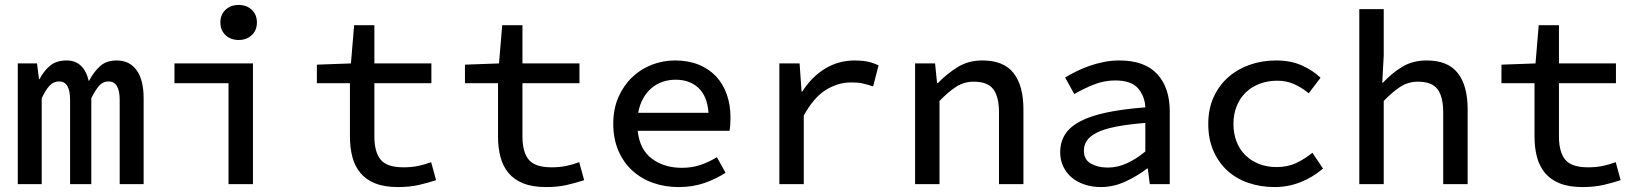

<svg xmlns="http://www.w3.org/2000/svg" viewBox="-20 -746 6640 778"><path d="M52 0V-489H130L138 -425H140Q157 -458 182.5 -479.5Q208 -501 250 -501Q320 -501 340 -417Q360 -455 385.5 -478Q411 -501 453 -501Q505 -501 533.5 -461.5Q562 -422 562 -348V0H465V-341Q465 -416 420 -416Q397 -416 382 -399Q367 -382 350 -348V0H264V-341Q264 -416 220 -416Q197 -416 181 -399Q165 -382 149 -348V0Z M906 0V-409H687V-489H1005V0ZM947 -584Q915 -584 894 -603.5Q873 -623 873 -655Q873 -687 894 -706.5Q915 -726 947 -726Q979 -726 1000 -706.5Q1021 -687 1021 -655Q1021 -623 1000 -603.5Q979 -584 947 -584Z M1592 12Q1538 12 1500.5 -3Q1463 -18 1440.5 -45Q1418 -72 1408 -109.5Q1398 -147 1398 -193V-409H1264V-484L1402 -489L1415 -644H1497V-489H1728V-409H1497V-193Q1497 -130 1522.5 -99Q1548 -68 1615 -68Q1647 -68 1674 -73.5Q1701 -79 1727 -89L1747 -16Q1714 -5 1677 3.5Q1640 12 1592 12Z M2192 12Q2138 12 2100.5 -3Q2063 -18 2040.5 -45Q2018 -72 2008 -109.5Q1998 -147 1998 -193V-409H1864V-484L2002 -489L2015 -644H2097V-489H2328V-409H2097V-193Q2097 -130 2122.5 -99Q2148 -68 2215 -68Q2247 -68 2274 -73.5Q2301 -79 2327 -89L2347 -16Q2314 -5 2277 3.5Q2240 12 2192 12Z M2730 12Q2674 12 2626 -5Q2578 -22 2542 -55Q2506 -88 2485.5 -136Q2465 -184 2465 -245Q2465 -305 2486 -352.5Q2507 -400 2541.5 -433Q2576 -466 2621 -483.5Q2666 -501 2715 -501Q2769 -501 2811 -484Q2853 -467 2881.5 -436.5Q2910 -406 2925 -363.5Q2940 -321 2940 -270Q2940 -254 2939 -240Q2938 -226 2936 -216H2564Q2572 -140 2621.5 -103Q2671 -66 2743 -66Q2784 -66 2818 -77.5Q2852 -89 2885 -109L2920 -46Q2882 -21 2834.5 -4.5Q2787 12 2730 12ZM2718 -423Q2690 -423 2665 -414.5Q2640 -406 2620 -389Q2600 -372 2586 -347Q2572 -322 2566 -289H2851Q2846 -356 2810.5 -389.5Q2775 -423 2718 -423Z M3138 0V-489H3220L3228 -375H3231Q3269 -435 3323.5 -468Q3378 -501 3444 -501Q3473 -501 3495 -496.5Q3517 -492 3540 -481L3518 -396Q3493 -404 3475 -408Q3457 -412 3429 -412Q3376 -412 3327 -382Q3278 -352 3237 -278V0Z M3688 0V-489H3769L3777 -410H3781Q3818 -448 3861 -474.5Q3904 -501 3961 -501Q4047 -501 4087 -450Q4127 -399 4127 -303V0H4028V-290Q4028 -354 4005 -384.5Q3982 -415 3926 -415Q3887 -415 3856 -395.5Q3825 -376 3787 -337V0Z M4441 12Q4406 12 4375.5 2Q4345 -8 4323 -26.5Q4301 -45 4288.5 -71Q4276 -97 4276 -129Q4276 -170 4295.5 -201Q4315 -232 4356.5 -254Q4398 -276 4463.5 -290Q4529 -304 4621 -311Q4619 -356 4591.5 -388Q4564 -420 4499 -420Q4454 -420 4411.5 -403Q4369 -386 4333 -365L4296 -432Q4316 -444 4341 -456.5Q4366 -469 4394.5 -479Q4423 -489 4453.5 -495Q4484 -501 4516 -501Q4618 -501 4669 -446Q4720 -391 4720 -294V0H4639L4631 -63H4628Q4589 -33 4540.5 -10.5Q4492 12 4441 12ZM4469 -67Q4508 -67 4545.5 -84Q4583 -101 4621 -132V-248Q4549 -242 4501 -232.5Q4453 -223 4424.5 -208.5Q4396 -194 4384 -176Q4372 -158 4372 -136Q4372 -99 4400.5 -83Q4429 -67 4469 -67Z M5145 12Q5088 12 5038.5 -5Q4989 -22 4953 -55Q4917 -88 4896.5 -135.5Q4876 -183 4876 -244Q4876 -305 4898 -353Q4920 -401 4958 -434Q4996 -467 5045.5 -484Q5095 -501 5151 -501Q5211 -501 5256 -480.5Q5301 -460 5331 -431L5283 -368Q5254 -392 5223 -405.5Q5192 -419 5156 -419Q5117 -419 5084 -406.5Q5051 -394 5027.5 -371Q5004 -348 4991 -315.5Q4978 -283 4978 -244Q4978 -205 4990.5 -172.5Q5003 -140 5026.5 -117Q5050 -94 5082 -81.5Q5114 -69 5153 -69Q5198 -69 5233.5 -86Q5269 -103 5298 -127L5341 -63Q5299 -27 5249 -7.5Q5199 12 5145 12Z M5488 0V-709H5587V-521L5581 -411H5584Q5619 -449 5661.5 -475Q5704 -501 5761 -501Q5847 -501 5887 -450Q5927 -399 5927 -303V0H5828V-290Q5828 -354 5805 -384.5Q5782 -415 5726 -415Q5687 -415 5656 -395.5Q5625 -376 5587 -337V0Z M6392 12Q6338 12 6300.5 -3Q6263 -18 6240.5 -45Q6218 -72 6208 -109.5Q6198 -147 6198 -193V-409H6064V-484L6202 -489L6215 -644H6297V-489H6528V-409H6297V-193Q6297 -130 6322.5 -99Q6348 -68 6415 -68Q6447 -68 6474 -73.5Q6501 -79 6527 -89L6547 -16Q6514 -5 6477 3.5Q6440 12 6392 12Z"/></svg>

Font: SauceCodePro Nerd Font Mono
Style: Regular
Weight: 500
Monospace: yes
Designer: Paul D. Hunt, Teo Tuominen
Foundry: Adobe Systems Incorporated
Version: Version 2.030;PS 1.000;hotconv 16.6.51;makeotf.lib2.5.65220;